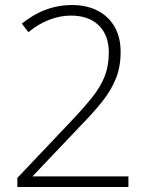

<svg xmlns="http://www.w3.org/2000/svg" viewBox="-20 -744 594 764"><path d="M267 -266Q316 -318 348.5 -359Q381 -400 397 -441.5Q413 -483 413 -535Q413 -604 373 -643Q333 -682 262 -682Q220 -682 176.5 -665.5Q133 -649 93 -616L67 -650Q98 -675 130.5 -691.5Q163 -708 197 -716Q231 -724 266 -724Q326 -724 369.5 -701Q413 -678 436.5 -636.5Q460 -595 460 -538Q460 -478 441 -431Q422 -384 386.5 -339.5Q351 -295 300 -243L110 -43V-42H491V0H49V-36Z"/></svg>

Font: Noto Sans Oriya ExtraLight
Style: Regular
Weight: 250
Version: Version 2.003